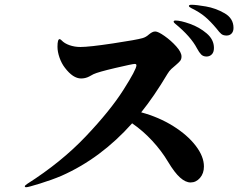

<svg xmlns="http://www.w3.org/2000/svg" viewBox="-20 -813 1040 805"><path d="M959 -696Q959 -681 951 -672.5Q943 -664 930 -664Q916 -664 908 -670.5Q900 -677 888 -693Q863 -723 840 -742.5Q817 -762 782 -779Q772 -784 772 -788Q772 -793 783 -793Q802 -793 843 -786Q884 -779 921.5 -757.5Q959 -736 959 -696ZM877 -612Q877 -594 868 -585Q859 -576 846 -576Q832 -576 823.5 -584.5Q815 -593 806 -610Q780 -660 714 -714Q708 -719 708 -722Q708 -727 716 -727Q737 -727 776.5 -713Q816 -699 846.5 -673Q877 -647 877 -612ZM835 -115Q835 -86 818.5 -67Q802 -48 779 -48Q758 -48 735 -68.5Q712 -89 685 -134Q657 -181 618 -223Q579 -265 534 -296Q403 -149 238 -76Q198 -59 148 -43.5Q98 -28 90 -28Q84 -28 84 -32Q84 -35 94 -42Q237 -133 339.5 -241Q442 -349 497 -435.5Q552 -522 552 -539Q552 -545 545 -545Q536 -545 463.5 -528Q391 -511 372 -502Q369 -500 353.5 -492Q338 -484 320 -484Q286 -484 252 -529Q238 -547 229.5 -571.5Q221 -596 221 -617Q221 -649 230 -649Q233 -649 238 -644Q250 -631 271.5 -623.5Q293 -616 317 -616Q354 -616 453.5 -631Q553 -646 577 -653Q592 -657 605 -669Q611 -674 617.5 -677.5Q624 -681 631 -681Q643 -681 670 -662Q697 -643 719 -618.5Q741 -594 741 -576Q741 -565 735.5 -558Q730 -551 717 -540Q708 -533 698.5 -524Q689 -515 682 -503Q626 -409 572 -342Q646 -322 706 -284.5Q766 -247 800.5 -202Q835 -157 835 -115Z"/></svg>

Font: Shippori Antique
Style: Regular
Weight: 400
Designer: FONTDASU
Foundry: FONTDASU / Google Inc. / but / Adobe
Version: Version 2.001